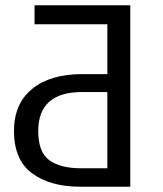

<svg xmlns="http://www.w3.org/2000/svg" viewBox="-20 -708 617 728"><path d="M474 -688V0H285Q170 0 101.5 -51Q33 -102 33 -211Q33 -315 102 -371Q171 -427 292 -427H387V-616H111V-688ZM287 -70H387V-359H291Q125 -359 125 -211Q125 -131 167 -100.5Q209 -70 287 -70Z"/></svg>

Font: FiraGO Book
Style: Regular
Weight: 350
Designer: bBox Type
Foundry: bBox Type GmbH
Version: Version 1.001;PS 001.001;hotconv 1.0.88;makeotf.lib2.5.64775